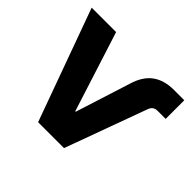

<svg xmlns="http://www.w3.org/2000/svg" viewBox="-126 -683 844 844"><g transform="rotate(45 295.5 -261.0)"><path d="M197.3 0 7.8 -522.5H159.7L278.8 -149.4H281.7L363.3 -406.2Q381.3 -465.8 419.9 -494.1Q458.5 -522.5 519.5 -522.5H583.5V-406.7H532.7Q507.3 -406.7 498 -382.3L358.4 0Z"/></g></svg>

Font: Inter 28pt
Style: Bold
Weight: 700
Designer: Rasmus Andersson
Foundry: rsms
Version: Version 4.001;git-66647c0bb